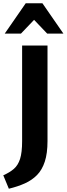

<svg xmlns="http://www.w3.org/2000/svg" viewBox="-36 -936 407 1172"><path d="M99 -75V-658H254V-75Q254 0 237.5 50.5Q221 101 190 132.5Q159 164 115.5 183.5Q72 203 18 216L-16 134Q23 117 48.5 95Q74 73 86.5 34Q99 -5 99 -75ZM252 -731 148 -840 121 -916H223L351 -731ZM-7 -731 121 -916H223L197 -841L92 -731Z"/></svg>

Font: Ysabeau ExtraBold
Style: Regular
Weight: 800
Designer: Christian Thalmann (Catharsis Fonts)
Version: Version 2.002